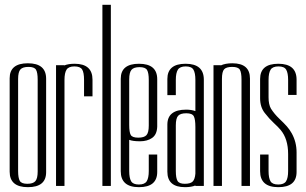

<svg xmlns="http://www.w3.org/2000/svg" viewBox="-20 -770 1268 795"><path d="M171 -57Q171 5 95.5 5Q20 5 20 -59V-446Q20 -508 95.5 -508Q171 -508 171 -444ZM136 -440Q136 -470 129 -481.5Q122 -493 98 -493Q74 -493 64.5 -482.5Q55 -472 55 -443V-62Q55 -33 62 -21Q69 -9 93 -9Q117 -9 126.5 -20Q136 -31 136 -60Z M246 -500V-499Q263 -506 289 -506Q363 -506 363 -440V-371H328V-439Q328 -470 320 -482.5Q312 -495 288 -495Q264 -495 255.5 -481.5Q247 -468 247 -439V0H212V-500Z M404 0V-750H439V0Z M480 -444Q480 -506 555.5 -506Q631 -506 631 -442V-246Q630 -213 610 -199Q590 -185 560 -185Q530 -185 515 -191V-62Q515 -33 523 -19.5Q531 -6 555 -6Q579 -6 587.5 -19.5Q596 -33 596 -62V-130H631V-58Q631 5 555.5 5Q480 5 480 -61ZM515 -253Q515 -222 521.5 -211Q528 -200 552.5 -200Q577 -200 586.5 -210.5Q596 -221 596 -250V-439Q596 -468 589 -480Q582 -492 558 -492Q534 -492 524.5 -481Q515 -470 515 -441Z M673 -254Q673 -316 751 -316Q772 -316 789 -310V-439Q789 -468 781 -481.5Q773 -495 749 -495Q725 -495 716.5 -481.5Q708 -468 708 -439V-376H673V-443Q673 -506 748.5 -506Q824 -506 824 -440V0H789V-2Q772 5 746 5Q673 5 673 -59ZM789 -51V-244Q789 -276 782.5 -288.5Q776 -301 751.5 -301Q727 -301 717.5 -290.5Q708 -280 708 -251V-62Q708 -33 715 -21Q722 -9 745 -9Q768 -9 777.5 -18Q787 -27 789 -51Z M980 0V-440Q980 -470 973 -481.5Q966 -493 941.5 -493Q917 -493 908 -483Q899 -473 899 -443V0H864V-500H894V-499Q913 -508 942 -508Q1015 -508 1015 -445V0Z M1057 -443Q1057 -506 1132.5 -506Q1208 -506 1208 -440V-377H1173V-439Q1173 -468 1165 -481.5Q1157 -495 1133 -495Q1109 -495 1100.5 -481.5Q1092 -468 1092 -439V-367Q1092 -337 1102 -320Q1116 -298 1136.5 -278.5Q1157 -259 1168 -246.5Q1179 -234 1188 -218Q1208 -182 1208 -139V-58Q1208 5 1132.5 5Q1057 5 1057 -61V-130H1092V-62Q1092 -33 1100 -19.5Q1108 -6 1132 -6Q1156 -6 1164.5 -19.5Q1173 -33 1173 -62V-132Q1173 -195 1142 -232Q1132 -244 1113.5 -261Q1095 -278 1076 -302.5Q1057 -327 1057 -363Z"/></svg>

Font: Dorsa
Style: Regular
Weight: 400
Version: Version 1.002